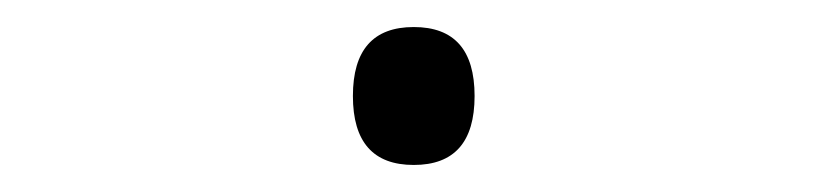

<svg xmlns="http://www.w3.org/2000/svg" viewBox="-20 -561 603 142"><path d="M286 -439Q241 -439 241 -490Q241 -541 286 -541Q331 -541 331 -490Q331 -439 286 -439Z"/></svg>

Font: Noto Sans Mono SemiCondensed Light
Style: Regular
Weight: 300
Width: 4
Designer: Monotype Design Team
Foundry: Monotype Imaging Inc.
Version: Version 2.014; ttfautohint (v1.8.4.7-5d5b)